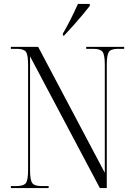

<svg xmlns="http://www.w3.org/2000/svg" viewBox="-20 -951 675 971"><path d="M35 0V-10H63Q100 -10 111 -25.5Q122 -41 122 -91V-624Q122 -674 111 -689Q100 -704 65 -704H35V-714H173L510 -77V-624Q510 -674 498.5 -689Q487 -704 452 -704H416V-714H608V-704H577Q541 -704 530.5 -688.5Q520 -673 520 -623V0H485L132 -666V-91Q132 -41 143 -25.5Q154 -10 190 -10H226V0ZM298 -781Q320 -819 339.5 -858Q359 -897 374 -931H434V-921Q421 -904 398.5 -877Q376 -850 350.5 -821.5Q325 -793 304 -771H298Z"/></svg>

Font: Noto Serif Display Condensed Light
Style: Regular
Weight: 300
Width: 3
Designer: Monotype Design Team
Foundry: Monotype Imaging Inc.
Version: Version 2.009